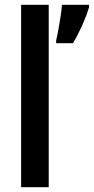

<svg xmlns="http://www.w3.org/2000/svg" viewBox="-20 -831 391 800"><path d="M183 -51H68V-811H183ZM351 -801Q341 -767 322 -724.5Q303 -682 284 -651H214V-663Q218 -678 223 -706Q228 -734 232.5 -763Q237 -792 238 -811H351Z"/></svg>

Font: Noto Sans Tamil UI Condensed SemiBold
Style: Regular
Weight: 600
Width: 3
Designer: Jelle Bosma - Monotype Design Team
Foundry: Monotype Imaging Inc.
Version: Version 2.004; ttfautohint (v1.8.4.7-5d5b)